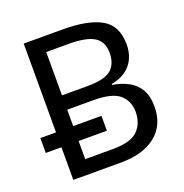

<svg xmlns="http://www.w3.org/2000/svg" viewBox="-128 -829 906 945"><g transform="rotate(-20 325.0 -357.0)"><path d="M97 0V-171H15V-249H97V-714H301Q435 -714 503.5 -674.5Q572 -635 572 -537Q572 -474 537 -432.5Q502 -391 436 -379V-374Q481 -367 517.5 -348Q554 -329 575 -294Q596 -259 596 -203Q596 -106 529.5 -53Q463 0 348 0ZM319 -410Q411 -410 445 -439.5Q479 -469 479 -527Q479 -586 437.5 -611.5Q396 -637 305 -637H187V-410ZM331 -76Q426 -76 463 -113Q500 -150 500 -210Q500 -266 461.5 -300.5Q423 -335 324 -335H187V-249H335V-171H187V-76Z"/></g></svg>

Font: Noto Sans
Style: Regular
Weight: 400
Designer: Monotype Design Team
Foundry: Monotype Imaging Inc.
Version: Version 2.007